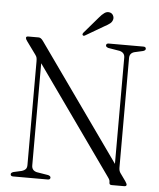

<svg xmlns="http://www.w3.org/2000/svg" viewBox="-58 -905 791 955"><g transform="rotate(5 338.0 -428.0)"><path d="M229 -10.5Q229 0 216.5 0H43Q30.5 0 30.5 -10.5Q30.5 -18 43 -22L85 -31.5Q96.5 -35 103 -42Q109.5 -49 109.5 -63V-579Q109.5 -591.5 108 -598.2Q106.5 -605 100.5 -613L54 -677Q47 -686.5 47 -692Q47 -700 57 -700H110Q121.5 -700 132.5 -684L542.5 -106.5V-637Q542.5 -662 516.5 -668.5L459.5 -678Q447 -682 447 -689.5Q447 -700 459.5 -700H633Q645.5 -700 645.5 -689.5Q645.5 -682 633 -678L591 -668.5Q566.5 -662 566.5 -637V-90Q566.5 -74.5 573.5 -64L601 -25.5Q609.5 -12.5 609.5 -8.5Q609.5 0 598 0H535.5Q523.5 0 523.5 -10.5Q523.5 -18 522 -23Q520.5 -28 514 -37L133.5 -573V-63Q133.5 -38 158.5 -31.5L216.5 -22Q229 -18 229 -10.5ZM399 -824Q412.5 -840.5 424.8 -849Q437 -857.5 449.5 -855Q461.5 -853 467.5 -843Q473.5 -833 471.5 -822.5Q468.5 -809 458 -800.8Q447.5 -792.5 432 -784.5L338 -729.5Q330.5 -725.5 327 -730.5Q323.5 -734.5 329 -742.5Z"/></g></svg>

Font: Fraunces 144pt S050 Light
Style: Regular
Weight: 300
Version: Version 1.000; ttfautohint (v1.8.3)